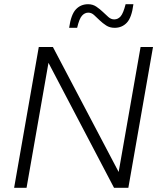

<svg xmlns="http://www.w3.org/2000/svg" viewBox="-20 -891 760 911"><path d="M521 0 210 -593 106 0H47L164 -668H231L543 -75L647 -668H706L589 0ZM524 -759Q501 -759 484 -770Q467 -781 453 -794.5Q439 -808 426.5 -819.5Q414 -831 399 -831Q382 -831 369 -816.5Q356 -802 346 -759H308Q317 -822 340 -846.5Q363 -871 398 -871Q420 -871 437 -859.5Q454 -848 468 -834.5Q482 -821 494.5 -810Q507 -799 522 -799Q540 -799 552.5 -813.5Q565 -828 576 -871H613Q605 -808 582 -783.5Q559 -759 524 -759Z"/></svg>

Font: Celebes Light
Style: Italic
Weight: 300
Italic angle: -10°
Designer: Anugrah Pasau
Foundry: Lafontype
Version: Version 1.000; ttfautohint (v1.8.4)